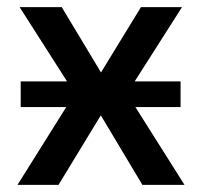

<svg xmlns="http://www.w3.org/2000/svg" viewBox="-20 -518 567 538"><path d="M29 0 207 -284 210 -224 35 -498H153L263 -315L375 -498H490L316 -225L319 -282L497 0H379L263 -194H262L144 0ZM38 -218V-290H486V-218Z"/></svg>

Font: Nunito Sans 7pt SemiCondensed SemiBold
Style: Regular
Weight: 600
Width: 4
Designer: Vernon Adams
Foundry: Vernon Adams
Version: Version 3.101;gftools[0.9.27]